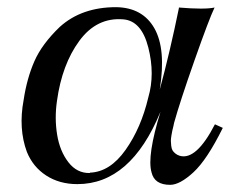

<svg xmlns="http://www.w3.org/2000/svg" viewBox="-20 -500 660 536"><path d="M602 -143Q558 -54 520 -19Q482 16 455 16Q411 16 403 -19Q390 -64 428 -188Q345 14 196 14Q146 14 109 -10Q72 -34 55 -76Q31 -141 46 -221Q55 -281 76 -329Q97 -377 147 -425Q208 -480 304 -480Q378 -479 411 -421Q444 -363 426 -250Q454 -353 480 -480L479 -479Q552 -473 579 -479Q564 -448 523 -331.5Q482 -215 466 -157Q466 -156 464 -147.5Q462 -139 461 -135Q460 -131 458.5 -121.5Q457 -112 457 -106.5Q457 -101 458 -93Q459 -85 461.5 -80.5Q464 -76 469.5 -71.5Q475 -67 482 -65Q528 -52 580 -153ZM394 -228Q413 -293 394 -367.5Q375 -442 324 -446Q250 -452 201.5 -386Q153 -320 139 -218Q132 -170 139.5 -124Q147 -78 171 -47Q195 -16 231 -17V-18Q287 -20 330.5 -81.5Q374 -143 394 -228Z"/></svg>

Font: GFS Artemisia
Style: Italic
Weight: 400
Italic angle: -12°
Designer: Takis Katsoulidis and George D. Matthiopoulos
Foundry: George Matthiopoulos and Takis Katsoulidis
Version: Version 1.0